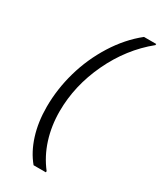

<svg xmlns="http://www.w3.org/2000/svg" viewBox="-271 -1021 1080 1293"><g transform="rotate(30 268.5 -374.0)"><path d="M325.2 186H230Q171.9 116.2 140.9 17.3Q109.9 -81.5 109.9 -199.2Q109.9 -336.9 148.9 -474.1Q188 -611.3 263.9 -732.2Q339.8 -853 441.9 -934.1H537.1L536.1 -924.8Q381.3 -799.3 290.8 -607.7Q200.2 -416 200.2 -216.8Q200.2 -104.5 231.9 -3.9Q263.7 96.7 326.2 176.8Z"/></g></svg>

Font: Poppins
Style: Italic
Weight: 400
Italic angle: -10°
Designer: Ninad Kale (Devanagari), Jonny Pinhorn (Latin)
Foundry: Indian Type Foundry
Version: Version 3.200;PS 1.000;hotconv 16.6.54;makeotf.lib2.5.65590